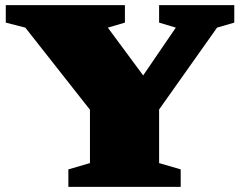

<svg xmlns="http://www.w3.org/2000/svg" viewBox="-20 -727 947 747"><path d="M78.5 -619.5 2.5 -639V-707H466V-639L399.5 -619.5L537 -433.5L664 -619.5L599 -639V-707H891.5V-639L824.5 -619.5L599 -301V-92.5L683 -68V0H246V-68L330 -92.5V-300Z"/></svg>

Font: Newsreader Caption ExtraBold
Style: Regular
Weight: 800
Designer: Hugues Gentile
Foundry: Production Type
Version: Version 1.001